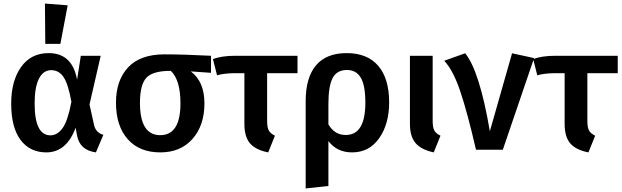

<svg xmlns="http://www.w3.org/2000/svg" viewBox="-20 -843 3500 1081"><path d="M233 -823 361 -813 320 -596H235ZM254 -544Q387 -544 414 -394L435 -529H547L484 -255L510 -137Q521 -95 562 -84L520 15Q430 3 414 -79L406 -124Q354 15 241 15Q148 15 95.5 -55.5Q43 -126 43 -260Q43 -387 98.5 -465.5Q154 -544 254 -544ZM175 -260Q175 -81 264 -81Q303 -81 332.5 -122Q362 -163 382 -270Q364 -370 338 -409Q312 -448 268 -448Q224 -448 199.5 -400.5Q175 -353 175 -260Z M1168 -529V-433L1054 -441Q1131 -384 1131 -261Q1131 -137 1064 -61Q997 15 882 15Q765 15 699 -59.5Q633 -134 633 -265Q633 -391 701.5 -464Q770 -537 906 -537Q1012 -537 1168 -529ZM996 -261Q996 -392 942 -444H939Q841 -444 804.5 -405.5Q768 -367 768 -264Q768 -82 882 -82Q996 -82 996 -261Z M1655 -431H1484V-162Q1484 -125 1493.5 -108Q1503 -91 1528 -79L1490 15Q1419 1 1387.5 -36Q1356 -73 1356 -145V-431H1298Q1239 -430 1202 -419L1179 -510Q1226 -529 1305 -529H1655Z M1932 -544Q2048 -544 2109.5 -472.5Q2171 -401 2171 -266Q2171 -145 2115 -65Q2059 15 1962 15Q1877 15 1829 -49V204L1701 218V-273Q1701 -406 1759 -475Q1817 -544 1932 -544ZM1927 -83Q2037 -83 2037 -265Q2037 -363 2011 -406Q1985 -449 1934 -449Q1876 -449 1852.5 -403Q1829 -357 1829 -258V-143Q1863 -83 1927 -83Z M2416 -529V-162Q2416 -125 2425.5 -108Q2435 -91 2460 -79L2422 15Q2352 0 2320 -37Q2288 -74 2288 -146V-529Z M2599 -543Q2680 -444 2738 -104L2863 -543L2987 -516L2811 0H2660Q2611 -212 2571 -330Q2531 -448 2481 -501Z M3458 -431H3287V-162Q3287 -125 3296.5 -108Q3306 -91 3331 -79L3293 15Q3222 1 3190.5 -36Q3159 -73 3159 -145V-431H3101Q3042 -430 3005 -419L2982 -510Q3029 -529 3108 -529H3458Z"/></svg>

Font: FiraGO Medium
Style: Regular
Weight: 500
Designer: bBox Type
Foundry: bBox Type GmbH
Version: Version 1.001;PS 001.001;hotconv 1.0.88;makeotf.lib2.5.64775